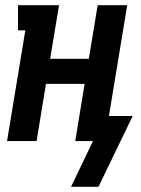

<svg xmlns="http://www.w3.org/2000/svg" viewBox="-20 -540 540 735"><path d="M252 175 336 0H268L304 -219H156L120 0H7L77 -424H49V-520H206L172 -315H320L354 -520H467L397 -96H488L357 175Z"/></svg>

Font: Iosevka Curly Slab
Style: Bold Italic
Weight: 700
Italic angle: -9°
Monospace: yes
Designer: Belleve Invis
Foundry: Belleve Invis
Version: Version 22.1.2; ttfautohint (v1.8.4)